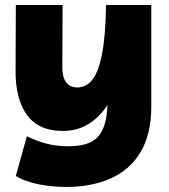

<svg xmlns="http://www.w3.org/2000/svg" viewBox="-20 -534 674 764"><path d="M242 210Q210 210 172.5 205.5Q135 201 100.5 191Q66 181 43 166L87 8Q125 27 164.5 37.5Q204 48 253 48Q332 48 366 14Q400 -20 406 -92L408 -117Q378 -69 333 -41Q288 -13 230 -13Q133 -13 87 -77Q41 -141 42 -254L43 -514H229L228 -266Q228 -226 243.5 -206Q259 -186 287 -186Q322 -186 346.5 -215.5Q371 -245 385.5 -316.5Q400 -388 402 -514H582V-112Q582 0 539.5 71Q497 142 420.5 176Q344 210 242 210Z"/></svg>

Font: Livvic Black
Style: Regular
Weight: 900
Designer: Jacques Le Bailly, Baron von Fonthausen
Version: Version 1.001; ttfautohint (v1.8.2)